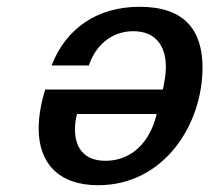

<svg xmlns="http://www.w3.org/2000/svg" viewBox="-20 -533 617 566"><path d="M94 -154C94 -53 152 13 269 13C464 13 577 -166 577 -334C577 -445 523 -513 392 -513C265 -513 174 -448 132 -340H242C261 -398 308 -441 373 -441C440 -441 469 -396 469 -336C469 -315 465 -291 460 -269H113C102 -232 94 -193 94 -154ZM201 -152C201 -166 203 -182 207 -197H442C421 -109 364 -59 291 -59C223 -59 201 -103 201 -152Z"/></svg>

Font: Perun Medium Italic
Style: Regular
Weight: 500
Italic angle: -12°
Foundry: Copyright (c) Stefan Peev, Context Ltd, 2016
Version: Version 1.026